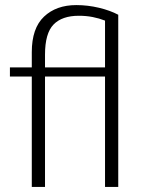

<svg xmlns="http://www.w3.org/2000/svg" viewBox="-20 -735 570 755"><path d="M393 0V-434H157V0H105V-434H19V-470H105V-530Q105 -624 153 -669.5Q201 -715 280 -715Q325 -715 369 -704.5Q413 -694 445 -677V0ZM157 -470H393V-654Q370 -663 344.5 -668Q319 -673 290 -673Q224 -673 190.5 -638.5Q157 -604 157 -520Z"/></svg>

Font: Mukta ExtraLight
Style: Regular
Weight: 275
Designer: Girish Dalvi and Yashodeep Gholap
Foundry: Ek Type
Version: Version 2.538;PS 1.002;hotconv 16.6.51;makeotf.lib2.5.65220;